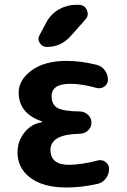

<svg xmlns="http://www.w3.org/2000/svg" viewBox="-20 -790 540 819"><path d="M397.5 -105.5Q415 -110.4 430.2 -99.1Q445.3 -87.9 445.3 -70.3Q445.3 -46.9 431.6 -28.8Q418 -10.7 397.5 -5.9Q328.1 9.8 264.6 9.8Q164.1 9.8 109.4 -31.7Q54.7 -73.2 54.7 -139.6Q54.7 -188.5 85 -225.6Q115.2 -262.7 159.2 -268.6Q160.2 -268.6 160.2 -269.5Q160.2 -271.5 158.2 -272.5Q60.5 -305.7 59.6 -394.5Q59.6 -449.2 114.7 -489.7Q169.9 -530.3 264.6 -530.3Q324.2 -530.3 391.6 -513.7Q413.1 -508.8 426.8 -490.7Q440.4 -472.7 440.4 -450.2Q440.4 -431.6 425.3 -420.9Q410.2 -410.2 391.6 -415Q327.1 -432.6 280.3 -432.6Q200.2 -432.6 200.2 -379.9Q200.2 -343.8 225.1 -329.6Q250 -315.4 322.3 -314.5Q341.8 -313.5 356 -299.8Q370.1 -286.1 370.1 -267.1Q370.1 -248 356.4 -234.4Q342.8 -220.7 323.2 -219.7Q253.9 -217.8 224.6 -200.2Q195.3 -182.6 195.3 -150.4Q195.3 -86.9 275.4 -86.9Q330.1 -87.9 397.5 -105.5ZM304.7 -769.5H315.4Q340.8 -769.5 350.6 -747.1Q360.4 -724.6 343.8 -706.1L280.3 -634.8Q240.2 -589.8 179.7 -589.8Q160.2 -589.8 149.4 -606.9Q138.7 -624 149.4 -641.6L178.7 -696.3Q197.3 -730.5 231.4 -750Q265.6 -769.5 304.7 -769.5Z"/></svg>

Font: Rounded-X Mgen+ 1mn bold
Style: Bold
Weight: 700
Designer: [Source Han Sans]
Ryoko NISHIZUKA  (kana & ideographs); Paul D. Hunt (Latin, Greek & Cyrillic); Wenlong ZHANG  (bopomofo
Version: Version 1.059.20150602